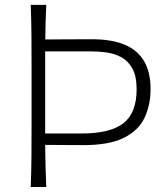

<svg xmlns="http://www.w3.org/2000/svg" viewBox="-20 -752 673 772"><path d="M161.6 -215.3V-545.4H345.7Q375 -545.4 407 -541.3Q439 -537.1 466.8 -522.5Q494.6 -507.8 512 -477.1Q529.3 -446.3 529.3 -393.1Q529.3 -297.9 476.3 -256.6Q423.3 -215.3 308.6 -215.3ZM103.5 0H166Q164.1 -43.9 163.1 -85Q162.1 -126 161.6 -169.4Q192.9 -169.4 236.1 -168.9Q279.3 -168.5 315.9 -168.5Q419.4 -168.5 478.3 -198Q537.1 -227.5 561.3 -278.8Q585.4 -330.1 585.4 -394Q585.4 -460.4 560.1 -504.9Q534.7 -549.3 482.4 -571.8Q430.2 -594.2 349.1 -594.2Q289.6 -594.2 242.2 -593.8Q194.8 -593.3 162.1 -593.3Q162.6 -627.9 163.3 -662.1Q164.1 -696.3 166 -732.4H103.5Q106 -670.4 106.4 -613.3Q106.9 -556.2 106.9 -488.3V-243.7Q106.9 -176.3 106.4 -119.1Q106 -62 103.5 0Z"/></svg>

Font: Pinar-VF
Style: Regular
Weight: 300
Designer: Amin Abedi
Version: Version 3.0